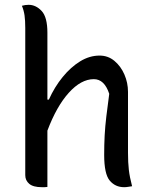

<svg xmlns="http://www.w3.org/2000/svg" viewBox="-20 -774 640 798"><path d="M154 4Q118 4 101.5 -10Q85 -24 85 -46V-658Q85 -689 82 -710Q79 -731 71 -750Q78 -752 85 -753Q92 -754 99 -754Q129 -754 153 -728.5Q177 -703 177 -638V-360H183Q207 -413 240.5 -454Q274 -495 313 -519Q352 -543 394 -543Q429 -543 455.5 -521Q482 -499 497 -464.5Q512 -430 512 -392V-139Q512 -98 515.5 -68Q519 -38 529 0Q521 1 513 2.5Q505 4 496 4Q459 4 436 -23.5Q413 -51 413 -130Q413 -173 415 -211Q417 -249 422 -290.5Q427 -332 434 -384Q414 -445 370 -445Q317 -445 266 -388.5Q215 -332 177 -231V3Q170 4 165 4Q160 4 154 4Z"/></svg>

Font: Recursive Mn Csl St
Style: Regular
Weight: 400
Monospace: yes
Version: Version 1.079;hotconv 1.0.112;makeotfexe 2.5.65598; ttfautoh